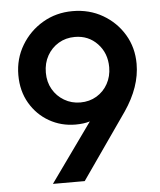

<svg xmlns="http://www.w3.org/2000/svg" viewBox="-52 -755 665 800"><g transform="rotate(-5 281.0 -355.0)"><path d="M137 0 313 -246Q288 -238 253 -238Q193 -238 143 -266.5Q93 -295 63 -346Q33 -397 33 -464Q33 -532 66.5 -588Q100 -644 156 -677Q212 -710 281 -710Q351 -710 407 -677.5Q463 -645 495.5 -590.5Q528 -536 528 -468Q528 -372 461 -274L270 0ZM281 -328Q319 -328 349 -346Q379 -364 396 -395Q413 -426 413 -464Q413 -523 375.5 -562.5Q338 -602 281 -602Q243 -602 213 -584Q183 -566 165.5 -535Q148 -504 148 -464Q148 -425 165.5 -394.5Q183 -364 213.5 -346Q244 -328 281 -328Z"/></g></svg>

Font: Outfit Medium
Style: Regular
Weight: 500
Designer: Rodrigo Fuenzalida
Foundry: fragTYPE
Version: Version 1.100; ttfautohint (v1.8.4.7-5d5b);gftools[0.9.27]